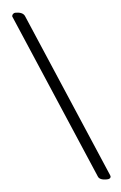

<svg xmlns="http://www.w3.org/2000/svg" viewBox="-53 -703 504 802"><g transform="rotate(-5 199.5 -301.5)"><path d="M378 47Q378 48 378 48L379 50Q379 62 362 62Q332 62 326 47L29 -648L28 -650V-652Q28 -657 32.5 -661Q37 -665 42 -665Q73 -665 81 -648Z"/></g></svg>

Font: EB Garamond SC 12
Style: Regular
Weight: 400
Version: Version 0.016 ; ttfautohint (v0.97) -l 8 -r 50 -G 200 -x 0 -